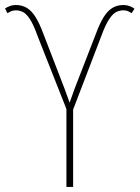

<svg xmlns="http://www.w3.org/2000/svg" viewBox="-33 -736 550 756"><path d="M254.9 -323.7V0H228.5V-323.7ZM261.7 -389.2 345.2 -604.5Q359.9 -644.5 375.5 -669.2Q391.1 -693.8 409.9 -705.1Q428.7 -716.3 453.6 -716.3Q466.3 -716.3 478 -711.7Q489.7 -707 496.6 -701.7L485.4 -684.1Q481.9 -686.5 473.4 -690.9Q464.8 -695.3 452.1 -695.3Q439 -695.3 425.5 -689.2Q412.1 -683.1 397.2 -661.1Q382.3 -639.2 365.2 -592.3L253.9 -301.8L233.9 -311.5ZM137.2 -604.5 220.2 -389.2 248.5 -311.5 230.5 -301.8 115.7 -592.3Q99.1 -639.2 84.5 -661.1Q69.8 -683.1 56.4 -689.2Q43 -695.3 29.8 -695.3Q18.1 -695.3 9 -690.9Q0 -686.5 -3.9 -684.1L-13.2 -702.6Q-5.9 -707.5 5.1 -711.9Q16.1 -716.3 28.8 -716.3Q53.7 -716.3 72.5 -705.1Q91.3 -693.8 106.7 -669.4Q122.1 -645 137.2 -604.5Z"/></svg>

Font: Roboto Condensed Thin
Style: Regular
Weight: 250
Width: 3
Designer: Christian Robertson
Foundry: Google
Version: Version 3.009; 2024